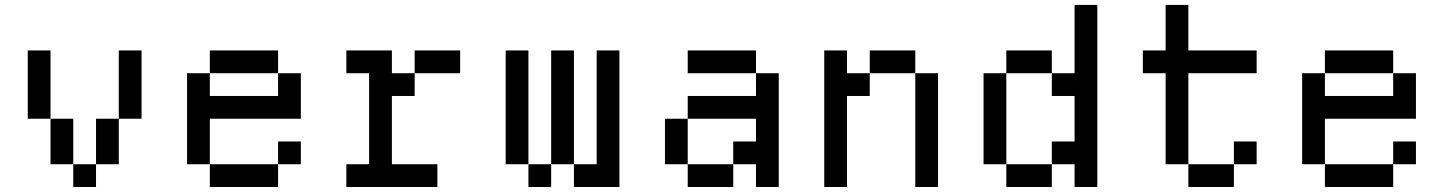

<svg xmlns="http://www.w3.org/2000/svg" viewBox="-20 -747 5767 767"><path d="M90.9 -545.5V-272.7H181.8V-545.5ZM454.5 -545.5V-272.7H545.5V-545.5ZM272.7 -90.9V-272.7H181.8V-90.9ZM272.7 -90.9V0H363.6V-90.9ZM363.6 -272.7V-90.9H454.5V-272.7Z M818.2 -545.5V-454.5H1090.9V-545.5ZM727.3 -454.5V-90.9H818.2V-272.7H1181.8V-454.5H1090.9V-363.6H818.2V-454.5ZM818.2 -90.9V0H1090.9V-90.9ZM1090.9 -181.8V-90.9H1181.8V-181.8Z M1545.5 -545.5H1363.6V-454.5H1454.5V-90.9H1363.6V0H1727.3V-90.9H1545.5V-363.6H1636.4V-454.5H1545.5ZM1818.2 -545.5H1636.4V-454.5H1818.2Z M2000 -545.5V-90.9H2090.9V-545.5ZM2363.6 -545.5V-90.9H2272.7V0H2454.5V-545.5ZM2272.7 -90.9V-545.5H2181.8V-90.9ZM2090.9 -90.9V0H2181.8V-90.9Z M2636.4 -272.7V-90.9H2727.3V-272.7ZM2727.3 -90.9V0H2909.1V-90.9ZM2909.1 -181.8V-90.9H3000V0H3090.9V-454.5H3000V-363.6H2727.3V-272.7H3000V-181.8ZM2727.3 -545.5V-454.5H3000V-545.5Z M3272.7 -545.5V0H3363.6V-363.6H3454.5V-454.5H3363.6V-545.5ZM3454.5 -545.5V-454.5H3636.4V-545.5ZM3636.4 -454.5V0H3727.3V-454.5Z M4272.7 -727.3V-454.5H4181.8V-363.6H4272.7V-181.8H4181.8V-90.9H4272.7V0H4363.6V-727.3ZM4181.8 -90.9H4000V0H4181.8ZM4000 -90.9V-454.5H3909.1V-90.9ZM4181.8 -454.5V-545.5H4000V-454.5Z M4636.4 -727.3V-545.5H4545.5V-454.5H4636.4V-90.9H4727.3V-454.5H5000V-545.5H4727.3V-727.3ZM4727.3 -90.9V0H4909.1V-90.9ZM4909.1 -181.8V-90.9H5000V-181.8Z M5272.7 -545.5V-454.5H5545.5V-545.5ZM5181.8 -454.5V-90.9H5272.7V-272.7H5636.4V-454.5H5545.5V-363.6H5272.7V-454.5ZM5272.7 -90.9V0H5545.5V-90.9ZM5545.5 -181.8V-90.9H5636.4V-181.8Z"/></svg>

Font: Departure Mono
Style: Regular
Weight: 400
Monospace: yes
Designer: Helena Zhang
Version: Version 1.500;Glyphs 3.3.1 (3343)